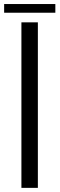

<svg xmlns="http://www.w3.org/2000/svg" viewBox="-43 -908 288 928"><path d="M60.5 0V-800H140V0ZM-23 -888.5H224.5V-846.5H-23Z"/></svg>

Font: Big Shoulders Text Thin
Style: Regular
Weight: 400
Version: Version 2.002